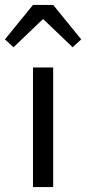

<svg xmlns="http://www.w3.org/2000/svg" viewBox="-52 -760 350 780"><path d="M82 0V-486H164V0ZM-32 -600 82 -740H164L278 -600L243 -568L125 -681H121L3 -568Z"/></svg>

Font: SourceSansPro
Style: Book
Weight: 400
Designer: Paul D. Hunt
Foundry: Adobe Systems Incorporated
Version: Version 2.021;PS 2.000;hotconv 1.0.86;makeotf.lib2.5.63406